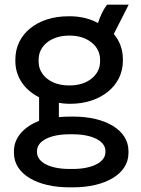

<svg xmlns="http://www.w3.org/2000/svg" viewBox="-20 -598 604 825"><path d="M46 -335C46 -267 86 -211 148 -180V-79C85 -54 40 -8 40 50V60C40 150 140 207 278 207H294C431 207 532 150 532 60V51C532 -40 432 -97 296 -97H281C265 -97 248 -96 233 -95V-156C247 -154 262 -152 276 -152H282C412 -152 508 -229 508 -336V-344C508 -386 494 -422 469 -452L533 -578H440C424 -557 411 -530 401 -499C369 -517 327 -528 282 -528H273C141 -528 46 -452 46 -343ZM146 -342C146 -403 202 -445 276 -445H281C354 -445 410 -402 410 -342V-333C410 -274 354 -231 282 -231H274C202 -231 146 -273 146 -333ZM139 51C139 7 196 -21 278 -21H293C375 -21 433 7 433 51V56C433 99 376 128 293 128H278C196 128 139 100 139 56Z"/></svg>

Font: Fixel Display Medium
Style: Regular
Weight: 500
Designer: AlfaBravo + MacPaw
Foundry: Kyrylo Tkachov, Marchela Mozhyna, Serhii Makarenko, Maria Weinstein, Zakhar Kryvoshyya
Version: Version 1.211